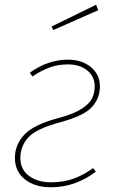

<svg xmlns="http://www.w3.org/2000/svg" viewBox="-20 -781 500 811"><path d="M402 -417Q402 -366 368.5 -329Q335 -292 236 -265Q134 -238 100 -201Q66 -164 66 -114Q66 -65 102.5 -38Q139 -11 195 -11Q248 -11 290 -26Q332 -41 373 -71L385 -56Q298 10 195 10Q127 10 85 -23.5Q43 -57 43 -114Q43 -170 83 -212.5Q123 -255 229 -283Q292 -300 325 -321.5Q358 -343 369 -365.5Q380 -388 380 -417Q380 -458 348.5 -483.5Q317 -509 267 -509Q226 -509 191 -496.5Q156 -484 117 -458L106 -474Q183 -529 267 -529Q326 -529 364 -497.5Q402 -466 402 -417ZM386 -761 395 -738 205 -654 198 -669Z"/></svg>

Font: Fira Sans Thin
Style: Italic
Weight: 250
Italic angle: -8°
Designer: Carrois Corporate & Edenspiekermann AG
Foundry: Carrois Corporate GbR & Edenspiekermann AG
Version: Version 4.203